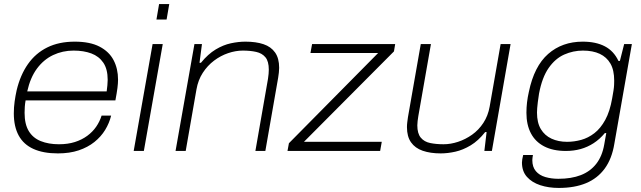

<svg xmlns="http://www.w3.org/2000/svg" viewBox="-20 -743 3156 945"><path d="M265 12Q193 12 144.5 -10Q96 -32 72 -76Q48 -120 48 -185Q48 -215 52 -243.5Q56 -272 62 -299Q80 -374 117.5 -427.5Q155 -481 212.5 -509.5Q270 -538 348 -538Q423 -538 470 -513.5Q517 -489 539 -447Q561 -405 561 -351Q561 -333 558 -309.5Q555 -286 548 -249H106Q103 -232 102 -217Q101 -202 101 -188Q101 -132 121.5 -98Q142 -64 180.5 -48.5Q219 -33 270 -33Q314 -33 348.5 -44Q383 -55 409.5 -74.5Q436 -94 453.5 -119.5Q471 -145 480 -174H527Q518 -137 497.5 -103.5Q477 -70 444.5 -44Q412 -18 367.5 -3Q323 12 265 12ZM114 -293H505Q507 -309 508.5 -323Q510 -337 510 -350Q510 -403 488.5 -434.5Q467 -466 429.5 -480Q392 -494 342 -494Q288 -494 241.5 -472Q195 -450 162 -405.5Q129 -361 114 -293Z M750 -647 763 -723H813L800 -647ZM638 0 731 -526H781L688 0Z M844 0 937 -526H974L962 -434H969Q1004 -477 1041.5 -499.5Q1079 -522 1116.5 -530Q1154 -538 1188 -538Q1240 -538 1277 -525.5Q1314 -513 1334 -484.5Q1354 -456 1354 -409Q1354 -398 1352.5 -385.5Q1351 -373 1349 -360L1286 0H1237L1299 -355Q1301 -368 1302 -379.5Q1303 -391 1303 -400Q1303 -441 1286.5 -461Q1270 -481 1241 -487.5Q1212 -494 1175 -494Q1140 -494 1103 -481.5Q1066 -469 1033.5 -444.5Q1001 -420 978 -384.5Q955 -349 947 -303L894 0Z M1395 0 1402 -38 1841 -482H1508L1516 -526H1925L1919 -490L1476 -45H1859L1851 0Z M2149 12Q2098 12 2060.5 -1Q2023 -14 2003 -42.5Q1983 -71 1983 -117Q1983 -129 1984.5 -141Q1986 -153 1988 -167L2051 -526H2101L2039 -172Q2037 -159 2035.5 -147.5Q2034 -136 2034 -126Q2034 -86 2051 -65.5Q2068 -45 2097.5 -39Q2127 -33 2163 -33Q2198 -33 2234.5 -45Q2271 -57 2303.5 -80Q2336 -103 2359 -138Q2382 -173 2390 -218L2444 -526H2493L2401 0H2364L2375 -93H2368Q2334 -50 2296.5 -27.5Q2259 -5 2221.5 3.5Q2184 12 2149 12Z M2730 182Q2680 182 2639 168.5Q2598 155 2573.5 127.5Q2549 100 2549 57Q2549 50 2550.5 41Q2552 32 2555 20H2603Q2602 27 2601 33Q2600 39 2600 45Q2600 79 2617.5 99.5Q2635 120 2664.5 128.5Q2694 137 2728 137Q2792 137 2838.5 119Q2885 101 2914.5 63.5Q2944 26 2954 -32Q2956 -47 2959 -60.5Q2962 -74 2964 -88H2957Q2932 -58 2902 -38.5Q2872 -19 2838 -9.5Q2804 0 2765 0Q2702 0 2658.5 -22.5Q2615 -45 2593 -87Q2571 -129 2571 -188Q2571 -214 2574 -239.5Q2577 -265 2583 -291Q2609 -417 2678 -477.5Q2747 -538 2848 -538Q2913 -538 2957 -515Q3001 -492 3024 -443H3031L3052 -526H3090L3004 -37Q2992 38 2956.5 86.5Q2921 135 2864.5 158.5Q2808 182 2730 182ZM2771 -45Q2806 -45 2840.5 -54.5Q2875 -64 2905.5 -87.5Q2936 -111 2959 -153Q2982 -195 2993 -259Q2997 -281 2999.5 -297Q3002 -313 3002.5 -325Q3003 -337 3003 -346Q3003 -398 2984.5 -430Q2966 -462 2932 -478Q2898 -494 2849 -494Q2801 -494 2757 -474.5Q2713 -455 2680.5 -408.5Q2648 -362 2633 -282Q2629 -257 2627 -240Q2625 -223 2624 -211Q2623 -199 2623 -189Q2623 -139 2642 -107.5Q2661 -76 2694.5 -60.5Q2728 -45 2771 -45Z"/></svg>

Font: Archivo SemiExpanded Thin
Style: Italic
Weight: 250
Width: 6
Italic angle: -10°
Designer: Hector Gatti
Foundry: Omnibus-Type
Version: Version 2.001